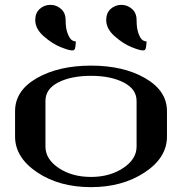

<svg xmlns="http://www.w3.org/2000/svg" viewBox="-20 -770 790 790"><path d="M542 -687.5Q542 -653.3 549.8 -632.3Q557.6 -611.3 565.9 -605.5Q574.2 -599.6 583 -599.6Q583 -597.7 582.5 -591.3Q582 -585 581.5 -581.1Q581.1 -577.1 580.1 -572.3Q579.1 -567.4 576.2 -564.9Q573.2 -562.5 568.4 -562.5Q554.7 -562.5 521 -576.2Q487.3 -589.8 452.1 -620.6Q417 -651.4 417 -687.5Q417 -716.8 435.5 -733.4Q454.1 -750 479.5 -750Q503.9 -750 522.9 -733.4Q542 -716.8 542 -687.5ZM250 -687.5Q250 -653.3 258.3 -632.3Q266.6 -611.3 274.9 -605.5Q283.2 -599.6 292 -599.6Q292 -597.7 291.5 -591.3Q291 -585 290.5 -581.1Q290 -577.1 289.1 -572.3Q288.1 -567.4 285.2 -564.9Q282.2 -562.5 277.3 -562.5Q263.7 -562.5 229.5 -576.2Q195.3 -589.8 160.2 -620.6Q125 -651.4 125 -687.5Q125 -716.8 143.6 -733.4Q162.1 -750 187.5 -750Q211.9 -750 231 -733.4Q250 -716.8 250 -687.5ZM542 -167V-354.5Q542 -403.3 488.8 -430.7Q435.5 -458 354.5 -458Q273.4 -458 220.2 -431.2Q167 -404.3 167 -354.5V-167Q167 -115.2 221.7 -78.6Q276.4 -42 354.5 -42Q431.6 -42 486.8 -78.6Q542 -115.2 542 -167ZM667 -208Q667 -121.1 575.2 -60.5Q483.4 0 354.5 0Q223.6 0 132.8 -61Q42 -122.1 42 -208V-312.5Q42 -397.5 131.8 -448.7Q221.7 -500 354.5 -500Q488.3 -500 577.6 -448.2Q667 -396.5 667 -312.5Z"/></svg>

Font: okolaks
Style: Bold
Weight: 600
Width: 8
Version: Version 000.6.0